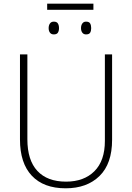

<svg xmlns="http://www.w3.org/2000/svg" viewBox="-20 -1008 714 1038"><path d="M586 -714V-252Q586 -123 518 -56.5Q450 10 335 10Q216 10 152 -58Q88 -126 88 -254V-714H128V-255Q128 -142 182 -84Q236 -26 337 -26Q434 -26 490.5 -82.5Q547 -139 547 -246V-714ZM485 -988V-955H235V-988ZM271 -891Q287 -891 293 -881Q299 -871 299 -856Q299 -841 293 -831.5Q287 -822 271 -822Q257 -822 250 -831.5Q243 -841 243 -856Q243 -871 250 -881Q257 -891 271 -891ZM445 -891Q462 -891 467.5 -881Q473 -871 473 -856Q473 -841 467.5 -831.5Q462 -822 445 -822Q432 -822 425 -831.5Q418 -841 418 -856Q418 -871 425 -881Q432 -891 445 -891Z"/></svg>

Font: Noto Sans Disp ExtLt
Style: Regular
Weight: 200
Designer: Monotype Design Team
Foundry: Monotype Imaging Inc.
Version: Version 2.000;GOOG;noto-source:20170915:90ef993387c0